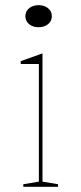

<svg xmlns="http://www.w3.org/2000/svg" viewBox="-20 -721 314 741"><path d="M129 -616Q114 -616 102.5 -621.5Q91 -627 84.5 -636.5Q78 -646 78 -658Q78 -671 84.5 -680.5Q91 -690 102.5 -695.5Q114 -701 129 -701Q144 -701 155.5 -695.5Q167 -690 173.5 -680.5Q180 -671 180 -658Q180 -646 173.5 -636.5Q167 -627 155.5 -621.5Q144 -616 129 -616ZM70 0V-10L130 -20V-474H60V-485L144 -515V-20L204 -10V0Z"/></svg>

Font: Kalnia Thin
Style: Regular
Weight: 250
Designer: Frida Medrano
Foundry: Frida Medrano
Version: Version 1.105